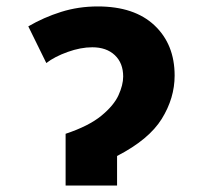

<svg xmlns="http://www.w3.org/2000/svg" viewBox="-20 -577 640 597"><path d="M184 -161Q256 -185 295 -217Q334 -249 348.5 -281Q363 -313 363 -339Q363 -381 337 -405.5Q311 -430 267 -430Q231 -430 190.5 -415.5Q150 -401 124 -381L68 -495Q116 -523 170 -540Q224 -557 284 -557Q398 -557 460.5 -498Q523 -439 523 -342Q523 -272 483 -207.5Q443 -143 344 -92V0H184Z"/></svg>

Font: Noto Sans Mono ExtraBold
Style: Regular
Weight: 800
Designer: Monotype Design Team
Foundry: Monotype Imaging Inc.
Version: Version 2.014